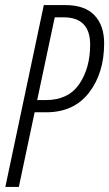

<svg xmlns="http://www.w3.org/2000/svg" viewBox="-20 -734 429 754"><path d="M54 0 116 -293H161Q270 -293 329.5 -370Q389 -447 389 -564Q389 -634 351 -674Q313 -714 237 -714H152L1 0ZM195 -666H229Q334 -666 334 -559Q334 -466 291 -403.5Q248 -341 160 -341H126Z"/></svg>

Font: Noto Sans Display Condensed Light
Style: Italic
Weight: 300
Width: 3
Designer: Monotype Design team
Foundry: Monotype Imaging Inc.
Version: 1.000